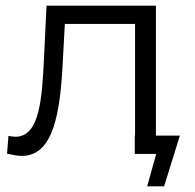

<svg xmlns="http://www.w3.org/2000/svg" viewBox="-20 -546 693 681"><path d="M618 -65H533V-526H145L136 -338C129 -201 122 -61 35 -61C28 -61 19 -62 10 -64L5 -1C24 3 41 7 57 7C171 7 194 -148 203 -333L210 -461H459V-65H458V0H534L502 115H562Z"/></svg>

Font: Montserrat-Alt1
Style: Regular
Weight: 400
Designer: Differentunic
Foundry: Differentunic
Version: Version 7.222